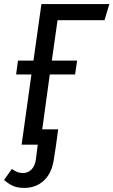

<svg xmlns="http://www.w3.org/2000/svg" viewBox="-63 -709 556 941"><path d="M219 -610 191 -412H315L305 -344H181L144 -75H222L212 0L201 71Q191 140 152 176Q113 212 56 212Q22 212 -0.5 201.5Q-23 191 -43 173L-5 119Q11 130 22.5 134.5Q34 139 50 139Q75 139 92 121Q109 103 113 71L122 0H43L91 -344H16L25 -412H101L140 -689H473L449 -610Z"/></svg>

Font: Fira Sans Extra Condensed
Style: Italic
Weight: 400
Width: 3
Italic angle: -8°
Designer: Carrois Corporate & Edenspiekermann AG
Foundry: Carrois Corporate GbR & Edenspiekermann AG
Version: Version 4.203